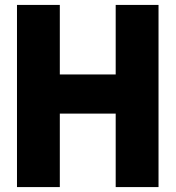

<svg xmlns="http://www.w3.org/2000/svg" viewBox="-20 -760 713 780"><path d="M49 0V-740H223V-457.5H450V-740H624V0H450V-298.5H223V0Z"/></svg>

Font: Encode Sans Cnd XBd
Style: Regular
Weight: 800
Width: 3
Designer: Multiple Designers
Foundry: Impallari Type
Version: Version 3.002; ttfautohint (v1.8.3) -l 8 -r 50 -G 200 -x 14 